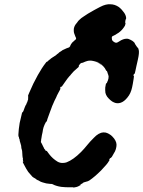

<svg xmlns="http://www.w3.org/2000/svg" viewBox="-20 -825 670 898"><path d="M486 -805Q488 -805 496 -805Q517 -805 536 -792Q550 -781 561 -765Q569 -753 570 -741Q570 -737 569 -736Q567 -734 566 -725.5Q565 -717 567 -716Q567 -715 567 -713.5Q567 -712 566 -711Q566 -706 560 -698Q550 -683 535 -672Q528 -667 517 -661Q507 -656 505 -655Q502 -652 503 -646Q503 -641 504 -638Q509 -630 518 -626Q521 -625 524 -625Q528 -625 537 -631Q556 -644 573 -644Q579 -644 583 -642Q591 -639 599 -634Q601 -633 603.5 -630.5Q606 -628 608 -626Q610 -624 610 -624Q609 -622 619 -608Q624 -601 625 -601Q626 -601 626 -600.5Q626 -600 627 -597Q628 -594 629 -591Q632 -578 625 -547Q623 -541 623 -538Q622 -532 618 -516Q616 -507 614 -497Q612 -487 611 -484Q610 -481 609.5 -480Q609 -479 608.5 -479.5Q608 -480 607 -479Q605 -477 604.5 -473.5Q604 -470 606 -469Q607 -469 606.5 -468Q606 -467 606 -464Q606 -461 605 -456Q602 -440 601 -432Q600 -428 598 -417Q592 -388 576 -369Q561 -350 544.5 -344.5Q528 -339 513 -346Q505 -349 496 -357Q488 -364 481 -373Q475 -382 473 -391Q472 -395 472 -404Q471 -414 475 -431Q476 -435 477 -435Q480 -436 481 -440Q481 -442 482 -443L484 -447Q484 -448 485 -450Q488 -457 488 -468L486 -476L485 -478Q481 -494 478 -494V-493L476 -496Q471 -507 463 -515Q454 -525 441 -532Q432 -538 429 -538Q429 -538 435 -535Q448 -528 456 -518Q458 -516 457 -517L454 -520Q436 -537 415 -540Q402 -543 389 -540Q378 -537 368 -532L363 -530Q363 -530 364 -530.5Q365 -531 365 -531V-532Q358 -530 354 -526Q353 -524 353 -524Q353 -524 351.5 -522Q350 -520 349 -519Q349 -518 348.5 -516Q348 -514 349 -514Q349 -512 339 -504Q324 -492 312 -477Q308 -471 305 -469Q296 -459 283 -440Q270 -421 269 -420Q266 -420 264 -419Q262 -417 261.5 -414Q261 -411 263 -411Q263 -411 262 -408.5Q261 -406 260 -404Q259 -402 253.5 -392Q248 -382 246.5 -378.5Q245 -375 243 -370Q241 -367 234.5 -353Q228 -339 228 -338Q228 -338 224 -329Q220 -320 220 -318Q219 -316 214 -302Q207 -284 202 -269Q199 -256 197 -256Q195 -256 189 -243Q183 -230 181 -219Q180 -209 176 -193Q175 -187 174 -180.5Q173 -174 172.5 -172Q172 -170 172 -165L171 -161L176 -152Q180 -144 182.5 -138.5Q185 -133 185.5 -133Q186 -133 187 -129Q190 -126 190 -126L191 -125Q193 -120 195 -119Q197 -118 198 -120V-121L199 -119Q202 -115 210 -104Q226 -83 249 -69Q261 -62 275 -63Q284 -63 292 -66Q323 -78 359 -114Q373 -128 390 -149Q398 -159 402 -163Q423 -185 430 -191Q441 -200 453 -204Q463 -207 474 -205Q482 -203 489 -199Q500 -193 506 -186Q515 -177 520 -167Q525 -157 525 -148Q525 -139 522 -128Q519 -117 512 -107Q509 -103 507.5 -99Q506 -95 503.5 -92Q501 -89 499 -87L498 -85L497 -86V-87L495 -85Q493 -83 492 -81Q490 -77 492 -77Q493 -77 491.5 -75Q490 -73 489 -71Q482 -58 453 -28Q423 2 398 19Q389 24 386 24Q384 24 379 26Q374 28 372 28L367 31Q367 31 367 32Q366 32 363 34Q360 36 357.5 37.5Q355 39 355 40H357H359L356 41Q353 43 347 46Q341 49 336 50Q328 51 323 53V52L325 51H322Q319 51 314.5 51Q310 51 303.5 51Q297 51 285 50.5Q273 50 266.5 49Q260 48 255.5 47Q251 46 247.5 45Q244 44 241 43Q234 41 227 37Q225 35 214 35Q196 34 179 28Q171 25 170.5 25Q170 25 166 22.5Q162 20 160 19Q156 18 150 14Q146 10 141.5 8Q137 6 131 1Q118 -13 112 -21Q102 -36 96 -48Q85 -68 86 -69Q86 -69 87 -68.5Q88 -68 89 -68L87 -77Q86 -79 87 -79Q88 -80 87 -85Q86 -88 86 -88Q86 -88 85 -96Q85 -100 84 -112Q84 -119 82 -125.5Q80 -132 80 -132Q80 -143 76 -154Q74 -160 73 -164Q73 -166 72.5 -166Q72 -166 72 -169.5Q72 -173 71 -174Q70 -175 69 -179Q69 -185 67 -186Q66 -187 66 -196Q67 -220 72 -250Q76 -270 83 -297Q84 -299 85 -300Q89 -301 95 -321L100 -333V-332L101 -334Q103 -336 104.5 -341.5Q106 -347 107 -346L110 -356Q110 -356 111 -358.5Q112 -361 111.5 -363Q111 -365 111.5 -367Q112 -369 112 -372Q112 -375 111 -375.5Q110 -376 117 -392Q135 -435 157 -474Q176 -508 194 -531Q197 -536 199 -536Q203 -537 207 -542Q210 -546 210 -545Q212 -545 217 -550Q218 -552 219 -552Q220 -552 221.5 -553.5Q223 -555 224 -555Q225 -555 226.5 -557Q228 -559 228.5 -558.5Q229 -558 230 -559Q231 -560 231.5 -560Q232 -560 233 -561Q234 -562 234 -562Q236 -562 243 -568Q248 -573 252 -575Q254 -577 257 -580Q261 -583 268 -587Q271 -589 272 -590Q273 -591 273.5 -591Q274 -591 276 -592Q286 -597 291 -599Q295 -600 296.5 -601Q298 -602 299 -602Q302 -602 305 -605Q306 -606 306 -606.5Q306 -607 306.5 -607Q307 -607 308 -608.5Q309 -610 308.5 -610.5Q308 -611 309 -612Q310 -613 309.5 -613Q309 -613 310 -614Q311 -615 311 -615.5Q311 -616 311.5 -617Q312 -618 312 -618.5Q312 -619 313 -619Q312 -620 313.5 -620.5Q315 -621 315.5 -622Q316 -623 316 -623V-624L320 -628L321 -629Q322 -629 322 -629.5Q322 -630 323 -630.5Q324 -631 324 -631.5Q324 -632 325.5 -633Q327 -634 327 -634.5Q327 -635 328 -635L331 -638Q332 -639 332 -639Q336 -640 336 -645Q336 -648 333 -653Q329 -662 327 -669Q325 -674 325 -682.5Q325 -691 326 -694Q329 -706 337 -715Q339 -718 341 -720Q346 -728 351 -732Q360 -741 370 -747Q388 -760 419 -777Q425 -780 430 -783Q450 -794 462 -799Q475 -804 486 -805Z"/></svg>

Font: TT2020 Style B
Style: Italic
Weight: 400
Italic angle: -15°
Version: Version 0.2.000